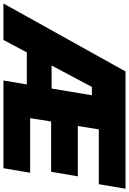

<svg xmlns="http://www.w3.org/2000/svg" viewBox="145 -936 767 1144"><g transform="rotate(90 529.0 -363.5)"><path d="M-22.7 0 382.1 -727.3H1081L1054 -568.2H727.3L707.4 -443.2H1007.1L980.1 -284.1H680.4L660.5 -159.1H985.8L958.8 0H436.1L459.5 -139.2H268.5L194.6 0ZM346.9 -286.9H484L524.1 -527H474.4Z"/></g></svg>

Font: Inter P Black
Style: Italic
Weight: 900
Italic angle: -9.40001°
Designer: Rasmus Andersson
Foundry: rsms
Version: Version 3.018;git-588b23468